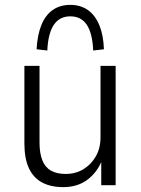

<svg xmlns="http://www.w3.org/2000/svg" viewBox="-20 -759 576 787"><path d="M239 8Q188 8 152.5 -11Q117 -30 98.5 -69.5Q80 -109 80 -171V-489H142V-175Q142 -131 153.5 -102Q165 -73 189 -59.5Q213 -46 249 -46Q290 -46 322 -65.5Q354 -85 373 -118.5Q392 -152 392 -196V-489H454V0H395V-104H399Q379 -53 338.5 -22.5Q298 8 239 8ZM174 -552 130 -557Q133 -615 149.5 -656Q166 -697 196 -718Q226 -739 268 -739Q310 -739 340 -718Q370 -697 387 -656Q404 -615 406 -557L362 -552Q359 -622 336 -657Q313 -692 268 -692Q224 -692 200.5 -657Q177 -622 174 -552Z"/></svg>

Font: Nunito Sans 10pt SemiCondensed Light
Style: Regular
Weight: 300
Width: 4
Designer: Vernon Adams
Foundry: Vernon Adams
Version: Version 3.101;gftools[0.9.27]